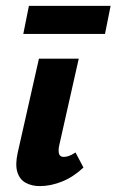

<svg xmlns="http://www.w3.org/2000/svg" viewBox="-20 -623 395 651"><path d="M115 8Q88 8 67.5 -3Q47 -14 39 -39Q31 -64 40 -105L112 -424H247L181 -131Q177 -113 180 -102Q183 -91 196 -91Q204 -91 213 -94Q222 -97 236 -106L263 -55Q229 -23 190.5 -7.5Q152 8 115 8ZM59 -508 78 -603H355L336 -508Z"/></svg>

Font: Ysabeau Infant ExtraBold
Style: Italic
Weight: 800
Italic angle: -12°
Designer: Christian Thalmann (Catharsis Fonts)
Version: Version 2.001;gftools[0.9.30]; featfreeze: ss01,ss02,lnum